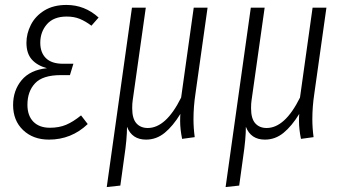

<svg xmlns="http://www.w3.org/2000/svg" viewBox="-20 -554 1396 777"><path d="M33 -129Q33 -188 67.5 -229.5Q102 -271 170 -278Q130 -289 108.5 -313.5Q87 -338 87 -381Q87 -418 105 -453.5Q123 -489 159.5 -511.5Q196 -534 249 -534Q323 -534 379 -483L350 -450Q326 -468 303 -477.5Q280 -487 250 -487Q197 -487 170 -456Q143 -425 143 -381Q143 -341 166 -318.5Q189 -296 235 -296H277L263 -250H226Q153 -250 122 -217Q91 -184 91 -130Q91 -86 115 -61.5Q139 -37 182 -37Q219 -37 247.5 -49Q276 -61 308 -87L335 -52Q269 11 178 11Q114 11 73.5 -27.5Q33 -66 33 -129Z M763 -72Q763 -36 768 1L717 8Q709 -31 709 -64Q709 -83 710 -93Q680 -44 646.5 -16.5Q613 11 571 11Q514 11 494 -41Q494 8 483 81L467 197L412 203L514 -523H570L517 -148Q515 -136 515 -116Q515 -74 532 -55Q549 -36 578 -36Q652 -36 713 -159L764 -523H820L771 -175Q763 -122 763 -72Z M1244 -72Q1244 -36 1249 1L1198 8Q1190 -31 1190 -64Q1190 -83 1191 -93Q1161 -44 1127.5 -16.5Q1094 11 1052 11Q995 11 975 -41Q975 8 964 81L948 197L893 203L995 -523H1051L998 -148Q996 -136 996 -116Q996 -74 1013 -55Q1030 -36 1059 -36Q1133 -36 1194 -159L1245 -523H1301L1252 -175Q1244 -122 1244 -72Z"/></svg>

Font: Fira Sans Extra Condensed Light
Style: Italic
Weight: 300
Width: 3
Italic angle: -8°
Designer: Carrois Corporate & Edenspiekermann AG
Foundry: Carrois Corporate GbR & Edenspiekermann AG
Version: Version 4.203